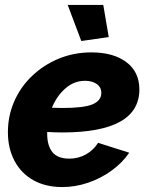

<svg xmlns="http://www.w3.org/2000/svg" viewBox="-20 -747 598 777"><path d="M232 10Q164 10 114.5 -18Q65 -46 38.5 -96.5Q12 -147 12 -212Q12 -278 37.5 -336.5Q63 -395 109.5 -439.5Q156 -484 217.5 -509.5Q279 -535 350 -535Q439 -535 491.5 -495.5Q544 -456 544 -385Q544 -211 232 -211Q218 -211 202.5 -211.5Q187 -212 171 -213Q171 -209 171 -205Q171 -158 192 -131.5Q213 -105 261 -105Q297 -105 327.5 -122Q358 -139 377 -169L503 -129Q475 -88 431.5 -56.5Q388 -25 336.5 -7.5Q285 10 232 10ZM324 -420Q280 -420 245 -389.5Q210 -359 190 -311Q212 -310 232 -310Q320 -310 355 -325Q390 -340 390 -371Q390 -394 371.5 -407Q353 -420 324 -420ZM254 -727H398L420 -597L309 -581Z"/></svg>

Font: Raleway ExtraBold
Style: Italic
Weight: 800
Italic angle: -12°
Designer: Matt McInerney, Pablo Impallari, Rodrigo Fuenzalida
Foundry: Matt McInerney, Pablo Impallari, Rodrigo Fuenzalida
Version: Version 4.026